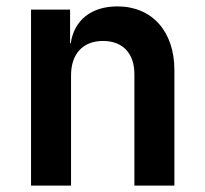

<svg xmlns="http://www.w3.org/2000/svg" viewBox="-20 -580 640 600"><path d="M347 -560C265 -560 212 -517 201 -445H199V-550H77V0H202V-344C202 -413 240 -452 302 -452C363 -452 400 -414 400 -348V0H525V-361C525 -482 455 -560 347 -560Z"/></svg>

Font: Tekne LDO
Style: Bold
Weight: 700
Monospace: yes
Designer: Alessio Laiso, Mario Rullo, Paolo Rosset
Foundry: Alessio Laiso
Version: Version 1.000;hotconv 1.0.109;makeotfexe 2.5.65596